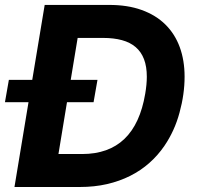

<svg xmlns="http://www.w3.org/2000/svg" viewBox="-40 -747 788 767"><path d="M279.1 0H17.8L73.9 -338.8H-20.2L-4.6 -427.9H88.8L138.5 -727.3H394.9Q469.1 -727.6 525.7 -707.2Q582.4 -686.8 620.6 -649.1Q658.7 -611.5 678.1 -558.6Q697.4 -505.7 697.4 -440.7Q697.4 -370.7 677.2 -297.2Q657.7 -224.4 616.8 -164.4Q590.9 -126.4 556.6 -96.1Q522.4 -65.7 479.9 -44.4Q437.5 -23.1 387.3 -11.5Q337 0 279.1 0ZM288 -131.7Q499.6 -131.7 540.1 -372.5Q546.5 -409.8 546.5 -440.3Q546.5 -481.2 535.3 -510.5Q524.1 -539.8 502 -558.8Q479.8 -577.8 447.1 -586.6Q414.4 -595.5 371.8 -595.5H270.2L242.5 -427.9H349.4L333.8 -338.8H227.6L193.5 -131.7Z"/></svg>

Font: Linik Sans
Style: Bold Italic
Weight: 700
Italic angle: 9°
Designer: Fonts by Rasmus Andersson / Changes by Cristiano Sobral with parts from Marc Monis
Foundry: rsms
Version: Version 3.020; ttfautohint (v1.6)